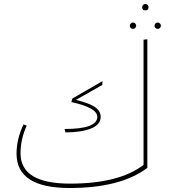

<svg xmlns="http://www.w3.org/2000/svg" viewBox="-20 -931 855 963"><path d="M725 -895Q725 -879 709 -879Q693 -879 693 -895Q693 -901 697.5 -906Q702 -911 709 -911Q716 -911 720.5 -906Q725 -901 725 -895ZM658.5 -791Q654 -786 647 -786Q640 -786 635.5 -791Q631 -796 631 -802Q631 -808 635.5 -813Q640 -818 647 -818Q654 -818 658.5 -813Q663 -808 663 -802Q663 -796 658.5 -791ZM759.5 -813Q764 -818 771 -818Q778 -818 782.5 -813Q787 -808 787 -802Q787 -796 782.5 -791Q778 -786 771 -786Q764 -786 759.5 -791Q755 -796 755 -802Q755 -808 759.5 -813ZM700 -104V-732L719 -734V-89Q585 12 329 12Q63 12 63 -160Q63 -234 98 -307L114 -301Q83 -233 83 -162Q83 -10 331 -10Q578 -10 700 -104ZM304 -284Q468 -284 468 -345Q468 -391 338 -419L343 -437L494 -524L493 -505L361 -430Q429 -413 457 -393.5Q485 -374 485 -345Q485 -306 436.5 -286.5Q388 -267 308 -267Z"/></svg>

Font: FiraGO Thin
Style: Regular
Weight: 100
Designer: bBox Type
Foundry: bBox Type GmbH
Version: Version 1.001;PS 001.001;hotconv 1.0.88;makeotf.lib2.5.64775